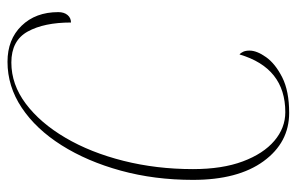

<svg xmlns="http://www.w3.org/2000/svg" viewBox="-156 -608 772 499"><g transform="rotate(90 229.5 -358.0)"><path d="M273 -724Q350 -724 398.5 -657.5Q447 -591 447 -474Q447 -374 423 -286.5Q399 -199 357 -132.5Q315 -66 259.5 -29Q204 8 140 8Q82 8 46.5 -28.5Q11 -65 11 -124Q11 -139 18.5 -148Q26 -157 38 -157Q38 -87 61.5 -44.5Q85 -2 142 -2Q199 -2 249 -39.5Q299 -77 337.5 -142.5Q376 -208 397.5 -293.5Q419 -379 419 -474Q419 -550 399 -603.5Q379 -657 345.5 -685.5Q312 -714 271 -714Q156 -714 121 -595Q117 -598 114 -604.5Q111 -611 111 -621Q111 -640 128 -664Q145 -688 180.5 -706Q216 -724 273 -724Z"/></g></svg>

Font: Noto Serif Display ExtraCondensed Thin
Style: Italic
Weight: 100
Width: 2
Italic angle: -12°
Designer: Monotype Design Team
Foundry: Monotype Imaging Inc.
Version: Version 2.009